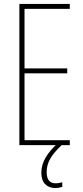

<svg xmlns="http://www.w3.org/2000/svg" viewBox="-20 -734 421 971"><path d="M333 0H78V-714H333V-689H104V-388H320V-363H104V-25H333ZM216 136Q216 193 261 193Q270 193 280.5 191Q291 189 295 188V211Q289 213 280 215Q271 217 260 217Q227 217 208 197Q189 177 189 140Q189 99 211.5 61.5Q234 24 272 -9L292 0Q253 36 234.5 68Q216 100 216 136Z"/></svg>

Font: Noto Sans Sinhala UI ExtraCondensed Thin
Style: Regular
Weight: 100
Width: 2
Designer: Jelle Bosma - Monotype Design Team
Foundry: Monotype Imaging Inc.
Version: Version 2.006; ttfautohint (v1.8.4.7-5d5b)